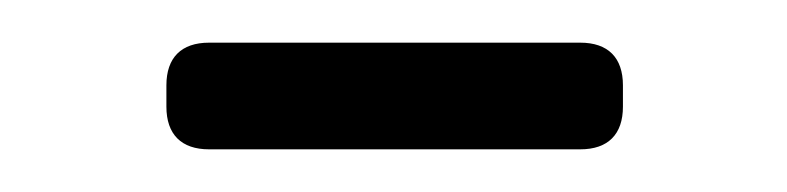

<svg xmlns="http://www.w3.org/2000/svg" viewBox="-20 -719 369 90"><path d="M58 -679V-669C58 -656 65 -649 78 -649H252C265 -649 272 -656 272 -669V-679C272 -692 265 -699 252 -699H78C65 -699 58 -692 58 -679Z"/></svg>

Font: 寒蝉锦书宋 CompactLight
Style: Bold
Weight: 400
Width: 4
Designer: 寒蝉锦书宋{Warren} 思源宋体{Ryoko NISHIZUKA 西塚涼子 (kana & ideographs); Frank Grießhammer (Latin, Greek & Cyrillic); Wenlong ZHANG 
Foundry: Adobe & ChillType
Version: Version 2.000;Glyphs 3.1.1 (3135)